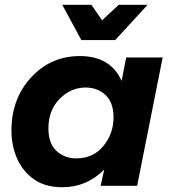

<svg xmlns="http://www.w3.org/2000/svg" viewBox="-20 -779 731 805"><path d="M242 6Q170.5 6 124 -26Q75.5 -60 51.8 -113.8Q28 -167.5 28 -232Q28 -365 110.5 -454.5Q193 -544 315 -544Q443 -544 490 -440L509 -538H662L555 0H402L417 -68Q343 6 242 6ZM300 -115Q371 -115 413.5 -167Q456 -219 456 -287Q456 -349 422.5 -380.5Q389 -412 339 -412Q277 -412 230 -364.5Q183 -317 183 -241Q183 -177 217 -146Q251 -115 300 -115ZM463 -611H321L241 -759H363L408 -694L478 -759H599Z"/></svg>

Font: Argentum Sans SemiBold
Style: Italic
Weight: 600
Italic angle: -11°
Designer: Julieta Ulanovsky (font), Cristiano Sobral (main changes and remaster)
Foundry: Julieta Ulanovsky (font), Cristiano Sobral (main changes and remaster)
Version: Version 2.007;June 15, 2022;FontCreator 14.0.0.2814 64-bit; 